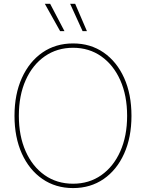

<svg xmlns="http://www.w3.org/2000/svg" viewBox="-20 -960 752 989"><path d="M356.4 8.8Q266.6 8.8 198.5 -38.1Q130.4 -85 92.5 -168.9Q54.7 -252.9 54.7 -363.3Q54.7 -474.6 92.8 -558.6Q130.9 -642.6 198.7 -689.5Q266.6 -736.3 356.4 -736.3Q445.8 -736.3 513.7 -689.5Q581.5 -642.6 619.4 -558.6Q657.2 -474.6 657.2 -363.3Q657.2 -252.4 619.4 -168.5Q581.5 -84.5 513.7 -37.8Q445.8 8.8 356.4 8.8ZM356.4 -13.7Q439 -13.7 501.7 -57.6Q564.5 -101.6 599.6 -180.4Q634.8 -259.3 634.8 -363.3Q634.8 -467.8 599.6 -546.6Q564.5 -625.5 501.7 -669.7Q439 -713.9 356.4 -713.9Q273.9 -713.9 210.9 -670.2Q147.9 -626.5 112.5 -547.6Q77.1 -468.8 77.1 -363.3Q77.1 -259.8 112.1 -180.9Q147 -102.1 210 -57.9Q272.9 -13.7 356.4 -13.7ZM405.3 -799.8 341.3 -940.4H367.2L427.7 -799.8ZM289.6 -799.8 210.9 -940.4H238.3L312 -799.8Z"/></svg>

Font: Inter 24pt Thin
Style: Regular
Weight: 250
Designer: Rasmus Andersson
Foundry: rsms
Version: Version 4.001;git-66647c0bb